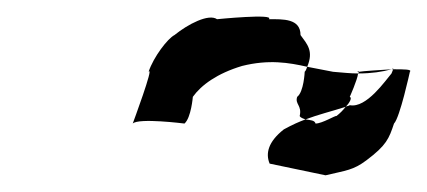

<svg xmlns="http://www.w3.org/2000/svg" viewBox="-20 -566 512 230"><path d="M139 -418C146 -425 201 -418 201 -418C209 -425 211 -450 211 -450C221 -464 240 -478 270 -487C302 -495 326 -491 348 -486C356 -505 348 -513 340 -524C340 -544 319 -543 302 -543C310 -550 240 -543 240 -543C230 -550 205 -537 189 -524C181 -520 164 -498 158 -480C165 -488 139 -418 139 -418ZM303 -370 370 -356C395 -362 403 -362 419 -374C443 -392 446 -400 452 -418C459 -425 471 -480 471 -480C474 -483 464 -483 451 -483L449 -478C442 -470 419 -436 399 -440C398 -439 395 -439 394 -438C391 -434 387 -430 383 -427C382 -428 366 -418 358 -418C357 -422 352 -422 346 -423C338 -420 331 -417 320 -411C301 -396 298 -382 303 -370ZM336 -450C333 -441 342 -440 339 -427C340 -425 343 -424 346 -423C362 -429 375 -432 394 -438C399 -443 402 -449 399 -450C399 -450 408 -470 409 -478C400 -478 391 -479 379 -480L348 -486C347 -484 347 -482 345 -480C345 -480 344 -456 336 -450ZM408 -480C409 -481 410 -481 410 -480C410 -480 408 -480 408 -480ZM409 -478C425 -478 438 -480 449 -483C434 -482 416 -481 410 -480ZM449 -483H451V-484C450 -484 450 -483 449 -483Z"/></svg>

Font: bitstorm
Style: maxcnobl
Weight: 400
Version: Version 0.2